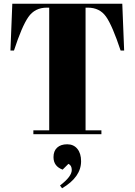

<svg xmlns="http://www.w3.org/2000/svg" viewBox="-20 -720 723 1030"><path d="M636 -700 646 -449H627Q583 -582 549 -630.5Q515 -679 451 -679H439V-21H524V0H159V-21H244V-679H231Q167 -679 132 -628.5Q97 -578 55 -449H36L46 -700ZM313 290 302 275Q365 227 365 192Q365 167 347 159L316 190Q267 172 267 123Q267 90 286.5 72Q306 54 340.5 54Q375 54 395 78.5Q415 103 415 145Q415 230 313 290Z"/></svg>

Font: SVN-Abril Fatface
Style: Regular
Weight: 400
Designer: Veronika Burian, Jos? Scaglione
Foundry: TypeTogether
Version: Version 1.001